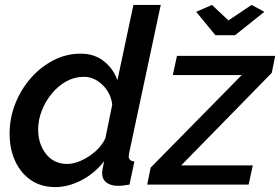

<svg xmlns="http://www.w3.org/2000/svg" viewBox="-20 -750 1138 780"><path d="M205 10Q146 10 104.5 -19Q63 -48 41 -97Q19 -146 19 -206Q19 -270 42 -328.5Q65 -387 105.5 -433Q146 -479 198 -505.5Q250 -532 307 -532Q364 -532 402.5 -501Q441 -470 457 -424L522 -730H633L505 -130Q504 -125 503.5 -121.5Q503 -118 503 -115Q503 -96 526 -94L506 0Q492 2 481 3.5Q470 5 461 5Q430 5 412.5 -8.5Q395 -22 395 -46Q395 -54 397 -65Q399 -76 403 -95Q364 -45 310.5 -17.5Q257 10 205 10ZM777 -702 841 -730 908 -667 1002 -730 1054 -702 935 -607H855ZM592 -69 962 -445H682L699 -523H1098L1084 -454L716 -78H1007L990 0H578ZM253 -84Q279 -84 309.5 -97.5Q340 -111 367 -134.5Q394 -158 408 -188L436 -325Q430 -373 396 -405.5Q362 -438 321 -438Q283 -438 249.5 -419.5Q216 -401 190.5 -370Q165 -339 150 -301Q135 -263 135 -224Q135 -165 167 -124.5Q199 -84 253 -84Z"/></svg>

Font: Raleway SemiBold
Style: Italic
Weight: 600
Italic angle: -12°
Designer: Matt McInerney, Pablo Impallari, Rodrigo Fuenzalida
Foundry: Matt McInerney, Pablo Impallari, Rodrigo Fuenzalida
Version: Version 4.026